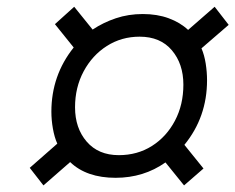

<svg xmlns="http://www.w3.org/2000/svg" viewBox="-20 -617 696 568"><path d="M108.5 -68.5 68 -120.5 149.5 -192Q141 -211 136.5 -236.5Q132 -262 132 -286.5Q132 -394 198 -476.5L142.5 -545.5L199.5 -597L254 -529.5Q285.5 -550.5 322.8 -563Q360 -575.5 402.5 -575.5Q445 -575.5 479 -563Q513 -550.5 536.5 -528.5L615 -597L656.5 -543.5L576 -474Q584.5 -454.5 588.5 -429.2Q592.5 -404 592.5 -379.5Q592.5 -270.5 525.5 -188.5L582 -118.5L524.5 -68.5L469.5 -136.5Q405 -91 322 -91Q236 -91 187.5 -137.5ZM331.5 -158Q386.5 -158 429.5 -185.2Q472.5 -212.5 497.5 -259.8Q522.5 -307 522.5 -366.5Q522.5 -428 488.5 -468.2Q454.5 -508.5 393 -508.5Q339.5 -508.5 296.2 -481Q253 -453.5 227.5 -406Q202 -358.5 202 -299.5Q202 -238 236.5 -198Q271 -158 331.5 -158Z"/></svg>

Font: Overpass Light
Style: Italic
Weight: 300
Italic angle: -10°
Designer: Delve Withrington, Dave Bailey, Thomas Jockin
Foundry: Delve Fonts LLC
Version: Version 4.000; ttfautohint (v1.8.3)